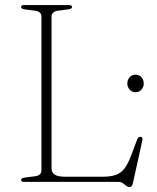

<svg xmlns="http://www.w3.org/2000/svg" viewBox="-20 -720 620 760"><path d="M250.5 -683 208 -677.5Q197 -676 190.5 -670Q184 -664 184 -654.5V-53.5Q184 -37 196.5 -28.8Q209 -20.5 237.5 -20.5H388Q419 -20.5 439.2 -28Q459.5 -35.5 473 -53.5Q486.5 -71.5 498.5 -103L523 -168Q525.5 -173.5 528 -176Q530.5 -178.5 535.5 -178.5Q541 -178.5 543 -174.8Q545 -171 543.5 -164.5L505.5 7.5Q504 14 500.8 17Q497.5 20 493 20Q485 20 479 15Q473 10 466.2 5Q459.5 0 447.5 0H75.5Q69 0 66.2 -2.2Q63.5 -4.5 63.5 -8Q63.5 -15 77.5 -17L120 -22.5Q131.5 -24 137.8 -30Q144 -36 144 -45.5V-654.5Q144 -664 137.8 -670Q131.5 -676 120 -677.5L77.5 -683Q63.5 -685 63.5 -692Q63.5 -696 66.2 -698Q69 -700 75.5 -700H252.5Q259.5 -700 262.2 -698Q265 -696 265 -692Q265 -685 250.5 -683ZM516.5 -355Q502 -355 493 -365.5Q484 -376 484 -389.5Q484 -404 493 -414.2Q502 -424.5 516.5 -424.5Q531 -424.5 540 -414.2Q549 -404 549 -389.5Q549 -376 540 -365.5Q531 -355 516.5 -355Z"/></svg>

Font: Fraunces Thin
Style: Regular
Weight: 250
Version: Version 1.000;[b76b70a41]